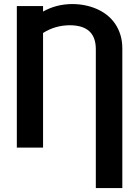

<svg xmlns="http://www.w3.org/2000/svg" viewBox="-20 -742 698 965"><path d="M594.8 203.1H461.6V-495Q461.6 -614 332.4 -615.1Q257.5 -615.1 196.4 -576.3V0H64.6V-711.6H196.4V-683.9Q263.1 -721.6 343.8 -721.6Q375.4 -721.6 406.2 -715.6Q437.1 -709.5 465.2 -697.4Q493.3 -685.4 517 -666.9Q540.8 -648.4 558.2 -623.2Q575.6 -598 585.4 -566.1Q595.2 -534.1 594.8 -495Z"/></svg>

Font: Linik Sans SemiBold
Style: Regular
Weight: 600
Designer: Fonts by Rasmus Andersson / Changes by Cristiano Sobral with parts from Marc Monis
Foundry: rsms
Version: Version 3.020; ttfautohint (v1.6)